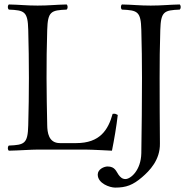

<svg xmlns="http://www.w3.org/2000/svg" viewBox="-20 -670 829 860"><path d="M191.5 -109C190.2 -191.5 188.5 -237 188.5 -320C188.5 -403 189 -452 191.5 -536C194 -619 208.5 -624 278.5 -627C284.5 -633 284.5 -644 278.5 -650C229.5 -649 199.2 -645 148.5 -645C98.2 -645 69.5 -649 19.5 -650C13.5 -644 13.5 -633 19.5 -627C89.5 -624 104.5 -619 106.5 -536C108.5 -453 109.5 -404 109.5 -321C109.5 -238 108.5 -192 106.5 -109C104.5 -26 89.5 -21 19.5 -18C13.5 -12 13.5 -1 19.5 5C68.5 4 119.5 0 149.5 0H362.2C389.5 0 481.5 5 481.5 5C491.5 -45 501.5 -103 507.5 -155C497.7 -159.7 496.9 -161.8 484.5 -160C464.5 -88 427.5 -29 321.5 -29H248.5C197 -29 192 -78 191.5 -109ZM613 16C611.5 93.5 564.8 132 542 132C528 132 519.3 124.1 511.2 113.1C500.5 98.6 495.9 75.7 461.8 75.7C446.4 75.7 417.8 87.8 417.8 112C417.8 151.6 471.6 170.3 495.8 170.3C545.3 170.3 575 159 616 124C649.7 95.2 697.7 46.5 696.3 -27.5C695.5 -72 695 -264.9 695 -320C695 -403 695.5 -452 698 -536C700.5 -619 715 -624 785 -627C791 -633 791 -644 785 -650C736 -649 705.7 -645 655 -645C604.7 -645 576 -649 526 -650C520 -644 520 -633 526 -627C596 -624 611 -619 613 -536C615 -453 616 -404 616 -321C616 -238 614.6 -67 613 16Z"/></svg>

Font: Libertinus Serif Display
Style: Regular
Weight: 400
Designer: Philipp H. Poll
Foundry: Khaled Hosny
Version: Version 6.1